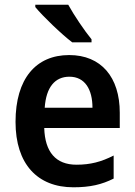

<svg xmlns="http://www.w3.org/2000/svg" viewBox="-20 -786 572 816"><path d="M270 -766H130V-756C161 -718 242 -640 287 -606H369V-619C340 -654 294 -722 270 -766ZM274 -552C133 -552 46 -452 46 -268C46 -89 139 10 292 10C364 10 413 -2 463 -27V-125C410 -98 364 -86 305 -86C217 -86 171 -140 168 -242H489V-307C489 -458 410 -552 274 -552ZM275 -460C341 -460 373 -406 373 -328H170C176 -416 214 -460 275 -460Z"/></svg>

Font: Noto Sans Lao Looped SemiCondensed SemiBold
Style: Regular
Weight: 600
Width: 4
Designer: Mark Frömberg, Ben Mitchell
Foundry: The Fontpad Ltd
Version: Version 1.002